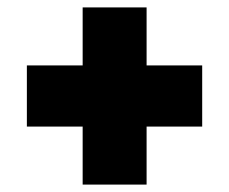

<svg xmlns="http://www.w3.org/2000/svg" viewBox="-20 -639 618 518"><path d="M203 -141V-297.5H52.5V-462.5H203V-619H375.5V-462.5H525.5V-297.5H375.5V-141Z"/></svg>

Font: Encode Sans SC SemiExpanded Black
Style: Regular
Weight: 900
Width: 6
Designer: Multiple Designers
Foundry: Impallari Type
Version: Version 3.002